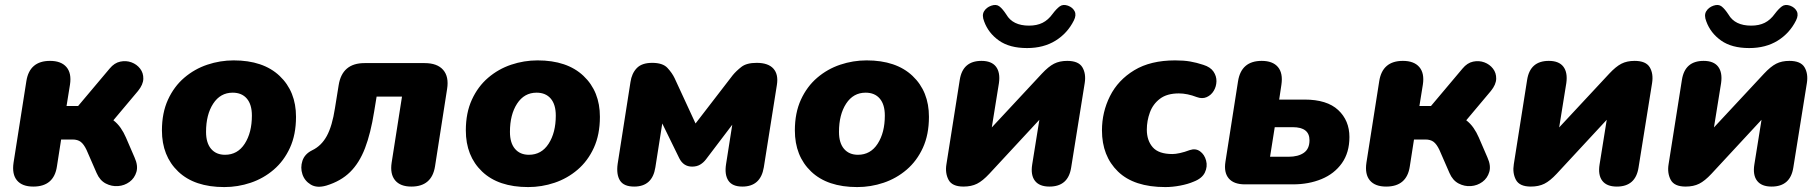

<svg xmlns="http://www.w3.org/2000/svg" viewBox="-20 -748 7384 779"><path d="M115 9Q70 9 49 -16Q28 -41 35 -88L87 -419Q100 -501 183 -501Q228 -501 249.5 -476Q271 -451 264 -405L250 -318H297L425 -470Q444 -493 468 -498Q492 -503 513.5 -495Q535 -487 548.5 -469.5Q562 -452 561.5 -428.5Q561 -405 540 -379L440 -260Q457 -247 469.5 -229Q482 -211 491 -190L526 -109Q541 -76 533.5 -50.5Q526 -25 505.5 -10Q485 5 459 7Q433 9 409 -3.5Q385 -16 372 -46L331 -140Q320 -163 307.5 -172.5Q295 -182 274 -182H228L211 -73Q199 9 115 9Z M890 11Q769 11 703 -52Q637 -115 637 -219Q637 -290 661.5 -343.5Q686 -397 727.5 -432.5Q769 -468 821 -485.5Q873 -503 928 -503Q1048 -503 1114.5 -440Q1181 -377 1181 -274Q1181 -202 1156.5 -148.5Q1132 -95 1090.5 -59.5Q1049 -24 997 -6.5Q945 11 890 11ZM893 -120Q944 -120 973 -165Q1002 -210 1002 -279Q1002 -324 981.5 -348Q961 -372 924 -372Q874 -372 845 -327.5Q816 -283 816 -213Q816 -168 836.5 -144Q857 -120 893 -120Z M1649 9Q1604 9 1583 -16.5Q1562 -42 1569 -88L1611 -356H1508L1498 -295Q1484 -207 1461 -147Q1438 -87 1400.5 -50Q1363 -13 1304 5Q1266 16 1241 1Q1216 -14 1207 -41Q1198 -68 1207 -95.5Q1216 -123 1246 -138Q1284 -156 1306 -196.5Q1328 -237 1339 -309L1354 -402Q1368 -492 1459 -492H1703Q1754 -492 1778 -464.5Q1802 -437 1794 -387L1745 -73Q1732 9 1649 9Z M2123 11Q2002 11 1936 -52Q1870 -115 1870 -219Q1870 -290 1894.5 -343.5Q1919 -397 1960.5 -432.5Q2002 -468 2054 -485.5Q2106 -503 2161 -503Q2281 -503 2347.5 -440Q2414 -377 2414 -274Q2414 -202 2389.5 -148.5Q2365 -95 2323.5 -59.5Q2282 -24 2230 -6.5Q2178 11 2123 11ZM2126 -120Q2177 -120 2206 -165Q2235 -210 2235 -279Q2235 -324 2214.5 -348Q2194 -372 2157 -372Q2107 -372 2078 -327.5Q2049 -283 2049 -213Q2049 -168 2069.5 -144Q2090 -120 2126 -120Z M2553 9Q2511 9 2495.5 -15.5Q2480 -40 2486 -83L2538 -415Q2543 -450 2563.5 -471.5Q2584 -493 2626 -493Q2669 -493 2688 -472.5Q2707 -452 2717 -431L2802 -247L2953 -443Q2967 -460 2988 -476.5Q3009 -493 3050 -493Q3097 -493 3118 -469.5Q3139 -446 3132 -403L3079 -69Q3066 9 2992 9Q2951 9 2935 -15.5Q2919 -40 2926 -83L2951 -242L2844 -101Q2834 -88 2820.5 -80Q2807 -72 2788 -72Q2753 -72 2736 -106L2667 -247L2639 -69Q2627 9 2553 9Z M3458 11Q3337 11 3271 -52Q3205 -115 3205 -219Q3205 -290 3229.5 -343.5Q3254 -397 3295.5 -432.5Q3337 -468 3389 -485.5Q3441 -503 3496 -503Q3616 -503 3682.5 -440Q3749 -377 3749 -274Q3749 -202 3724.5 -148.5Q3700 -95 3658.5 -59.5Q3617 -24 3565 -6.5Q3513 11 3458 11ZM3461 -120Q3512 -120 3541 -165Q3570 -210 3570 -279Q3570 -324 3549.5 -348Q3529 -372 3492 -372Q3442 -372 3413 -327.5Q3384 -283 3384 -213Q3384 -168 3404.5 -144Q3425 -120 3461 -120Z M3889 9Q3843 9 3828.5 -18.5Q3814 -46 3820 -82L3874 -424Q3886 -501 3962 -501Q4003 -501 4021 -477.5Q4039 -454 4033 -411L4004 -231L4207 -449Q4234 -478 4256.5 -489.5Q4279 -501 4310 -501Q4356 -501 4371.5 -475Q4387 -449 4381 -411L4326 -68Q4314 9 4238 9Q4197 9 4179 -14.5Q4161 -38 4168 -81L4197 -262L3994 -43Q3967 -14 3944 -2.5Q3921 9 3889 9ZM4147 -553Q4076 -553 4033 -583.5Q3990 -614 3973 -661Q3963 -686 3972.5 -702Q3982 -718 4002 -725Q4022 -732 4035 -722Q4048 -712 4063 -689Q4089 -644 4155 -644Q4187 -644 4210 -655.5Q4233 -667 4251 -692Q4266 -712 4279.5 -722Q4293 -732 4313 -725Q4332 -718 4340 -702.5Q4348 -687 4337 -665Q4311 -613 4262.5 -583Q4214 -553 4147 -553Z M4708 11Q4581 11 4516 -52Q4451 -115 4451 -219Q4451 -293 4483.5 -358Q4516 -423 4582 -463Q4648 -503 4748 -503Q4783 -503 4809 -498.5Q4835 -494 4862 -485Q4891 -476 4903.5 -457.5Q4916 -439 4915.5 -418Q4915 -397 4904.5 -379.5Q4894 -362 4876 -354Q4858 -346 4836 -354Q4797 -369 4763 -369Q4715 -369 4686.5 -347.5Q4658 -326 4645.5 -292Q4633 -258 4633 -222Q4633 -178 4657 -150.5Q4681 -123 4737 -123Q4749 -123 4767.5 -127Q4786 -131 4807 -139Q4831 -147 4849 -134Q4867 -121 4873.5 -96.5Q4880 -72 4868.5 -48Q4857 -24 4823 -11Q4800 -1 4768.5 5Q4737 11 4708 11Z M5031 0Q4986 0 4965.5 -24Q4945 -48 4952 -92L5003 -418Q5016 -501 5099 -501Q5144 -501 5165 -476Q5186 -451 5179 -404L5170 -344H5273Q5364 -344 5409.5 -301.5Q5455 -259 5455 -192Q5455 -129 5424.5 -86Q5394 -43 5342 -21.5Q5290 0 5226 0ZM5133 -112H5208Q5247 -112 5270 -128Q5293 -144 5293 -179Q5293 -232 5225 -232H5152Z M5604 9Q5559 9 5538 -16Q5517 -41 5524 -88L5576 -419Q5589 -501 5672 -501Q5717 -501 5738.5 -476Q5760 -451 5753 -405L5739 -318H5786L5914 -470Q5933 -493 5957 -498Q5981 -503 6002.5 -495Q6024 -487 6037.5 -469.5Q6051 -452 6050.5 -428.5Q6050 -405 6029 -379L5929 -260Q5946 -247 5958.5 -229Q5971 -211 5980 -190L6015 -109Q6030 -76 6022.5 -50.5Q6015 -25 5994.5 -10Q5974 5 5948 7Q5922 9 5898 -3.5Q5874 -16 5861 -46L5820 -140Q5809 -163 5796.5 -172.5Q5784 -182 5763 -182H5717L5700 -73Q5688 9 5604 9Z M6191 9Q6145 9 6130.5 -18.5Q6116 -46 6122 -82L6176 -424Q6188 -501 6264 -501Q6305 -501 6323 -477.5Q6341 -454 6335 -411L6306 -231L6509 -449Q6536 -478 6558.5 -489.5Q6581 -501 6612 -501Q6658 -501 6673.5 -475Q6689 -449 6683 -411L6628 -68Q6616 9 6540 9Q6499 9 6481 -14.5Q6463 -38 6470 -81L6499 -262L6296 -43Q6269 -14 6246 -2.5Q6223 9 6191 9Z M6819 9Q6773 9 6758.5 -18.5Q6744 -46 6750 -82L6804 -424Q6816 -501 6892 -501Q6933 -501 6951 -477.5Q6969 -454 6963 -411L6934 -231L7137 -449Q7164 -478 7186.5 -489.5Q7209 -501 7240 -501Q7286 -501 7301.5 -475Q7317 -449 7311 -411L7256 -68Q7244 9 7168 9Q7127 9 7109 -14.5Q7091 -38 7098 -81L7127 -262L6924 -43Q6897 -14 6874 -2.5Q6851 9 6819 9ZM7077 -553Q7006 -553 6963 -583.5Q6920 -614 6903 -661Q6893 -686 6902.5 -702Q6912 -718 6932 -725Q6952 -732 6965 -722Q6978 -712 6993 -689Q7019 -644 7085 -644Q7117 -644 7140 -655.5Q7163 -667 7181 -692Q7196 -712 7209.5 -722Q7223 -732 7243 -725Q7262 -718 7270 -702.5Q7278 -687 7267 -665Q7241 -613 7192.5 -583Q7144 -553 7077 -553Z"/></svg>

Font: Nunito Black
Style: Italic
Weight: 900
Italic angle: -9°
Designer: Vernon Adams
Foundry: Vernon Adams
Version: Version 3.601; ttfautohint (v1.8.2.53-6de2)